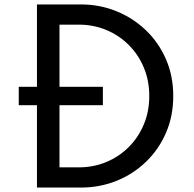

<svg xmlns="http://www.w3.org/2000/svg" viewBox="-20 -845 874 865"><path d="M146.5 0V-371H64.5V-454H146.5V-825H344.5Q429.5 -825 504.5 -794.5Q579.5 -764 637.2 -708.8Q695 -653.5 727.8 -578Q760.5 -502.5 760.5 -412.5Q760.5 -322 727.8 -246.5Q695 -171 637.5 -115.8Q580 -60.5 504.8 -30.2Q429.5 0 344.5 0ZM248 -91H334.5Q401 -91 458.8 -115Q516.5 -139 560 -182.5Q603.5 -226 628 -284.5Q652.5 -343 652.5 -412.5Q652.5 -481.5 628.2 -540Q604 -598.5 560.2 -642.2Q516.5 -686 458.8 -710Q401 -734 334.5 -734H248V-454H443.5V-371H248Z"/></svg>

Font: Spartan Thin Medium
Style: Regular
Weight: 500
Version: Version 1.004